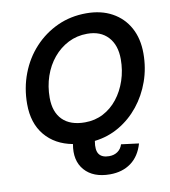

<svg xmlns="http://www.w3.org/2000/svg" viewBox="-98 -804 973 1096"><g transform="rotate(-10 388.5 -255.5)"><path d="M451 209Q354 209 304.5 152.5Q255 96 272 2Q170 -17 112 -87Q54 -157 54 -268Q54 -361 85.5 -443.5Q117 -526 174.5 -588Q232 -650 308.5 -685Q385 -720 476 -720Q562 -720 625.5 -685Q689 -650 723.5 -587Q758 -524 758 -438Q758 -353 731 -277Q704 -201 655.5 -140.5Q607 -80 541.5 -41.5Q476 -3 398 6V7Q389 59 406 82.5Q423 106 464 106Q493 106 513.5 91.5Q534 77 542 51L644 64Q623 136 573 172.5Q523 209 451 209ZM362 -108Q420 -108 468 -133Q516 -158 551 -202.5Q586 -247 605.5 -305Q625 -363 625 -428Q625 -510 581.5 -557Q538 -604 461 -604Q401 -604 351 -578.5Q301 -553 264 -508.5Q227 -464 207 -405.5Q187 -347 187 -281Q187 -198 232 -153Q277 -108 362 -108Z"/></g></svg>

Font: Livvic SemiBold
Style: Italic
Weight: 600
Italic angle: -10°
Designer: Jacques Le Bailly, Baron von Fonthausen
Version: Version 1.001; ttfautohint (v1.8.2)